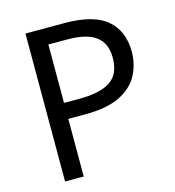

<svg xmlns="http://www.w3.org/2000/svg" viewBox="-107 -805 818 895"><g transform="rotate(-15 302.5 -357.0)"><path d="M286 -714Q426 -714 490 -659Q554 -604 554 -504Q554 -445 527.5 -393.5Q501 -342 438.5 -310Q376 -278 269 -278H187V0H97V-714ZM278 -637H187V-355H259Q361 -355 411 -388Q461 -421 461 -500Q461 -569 417 -603Q373 -637 278 -637Z"/></g></svg>

Font: Go Noto Current
Style: Regular
Weight: 400
Designer: Monotype Design Team
Foundry: Monotype Imaging Inc.
Version: Version 2.007; ttfautohint (v1.8) -l 8 -r 50 -G 200 -x 14 -D